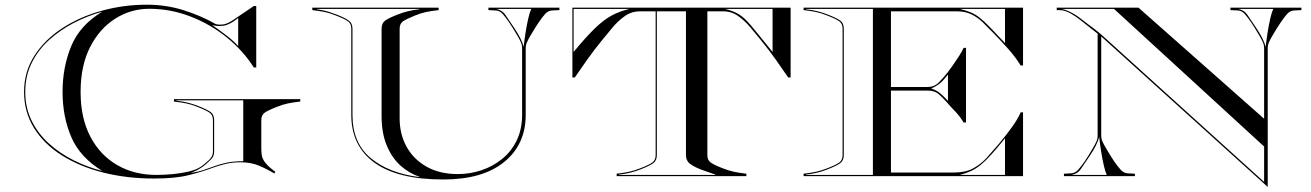

<svg xmlns="http://www.w3.org/2000/svg" viewBox="-20 -732 5449 798"><path d="M1120 -11Q1090.5 -29 1057 -43.2Q1023.5 -57.5 980 -57.5Q946.5 -57.5 919 -51Q891.5 -44.5 865 -35Q820 -18 764.2 -4Q708.5 10 620 10Q506.5 10 408.2 -15Q310 -40 236.2 -86.8Q162.5 -133.5 121.2 -200.2Q80 -267 80 -350Q80 -433.5 122.8 -500.2Q165.5 -567 238.2 -614.5Q311 -662 402.2 -687.2Q493.5 -712.5 590 -712.5Q669.5 -712.5 741.8 -690Q814 -667.5 873.5 -633.5Q882.5 -628.5 902.5 -629.8Q922.5 -631 948.5 -648.5L1035 -707H1045V-451.5H1035Q991 -521 922.8 -576.2Q854.5 -631.5 771.5 -663.5Q688.5 -695.5 600.5 -695.5Q523.5 -695.5 458.5 -654.2Q393.5 -613 354.2 -535.8Q315 -458.5 315 -350Q315 -241.5 355.5 -164.2Q396 -87 467 -46Q538 -5 630 -5Q661 -5 696.8 -8.2Q732.5 -11.5 764.2 -19Q796 -26.5 814.5 -39Q827.5 -47.5 846.2 -64.5Q865 -81.5 865 -100V-232.5Q865 -253 851.8 -263Q838.5 -273 801 -287.5Q776.5 -297.5 755 -302Q733.5 -306.5 703 -310V-320H1228V-310Q1197.5 -306.5 1176 -302Q1154.5 -297.5 1130 -287.5Q1092.5 -273 1079.2 -263Q1066 -253 1066 -232.5V-122.5Q1066 -87 1071 -75.2Q1076 -63.5 1084 -54Q1092 -44.5 1102.2 -35.5Q1112.5 -26.5 1124.5 -18ZM240 -350Q240 -453 276 -540.2Q312 -627.5 405 -683.5Q344.5 -666.5 287.2 -637Q230 -607.5 184.2 -566Q138.5 -524.5 111.8 -470.5Q85 -416.5 85 -350Q85 -283.5 111.8 -229.8Q138.5 -176 184 -135Q229.5 -94 286.8 -65.5Q344 -37 405 -21.5Q312 -78.5 276 -163Q240 -247.5 240 -350ZM861.5 -628Q886.5 -611 918.8 -586.5Q951 -562 970 -540.5V-657Q935 -629 909.5 -625.2Q884 -621.5 861.5 -628ZM713 -313.5Q740 -310.5 761 -305.2Q782 -300 803.5 -291.5Q840.5 -277 855.2 -266.5Q870 -256 870 -232.5V-101Q870 -82 857 -69.5Q844 -57 837 -50.5Q830.5 -44.5 815.2 -34.2Q800 -24 773 -13Q804 -18 827.5 -26Q851 -34 873.5 -42.2Q896 -50.5 923.8 -56.2Q951.5 -62 991 -62V-315H713Z M2275.5 -688.5Q2258 -688 2245.5 -673.8Q2233 -659.5 2219 -639Q2213.5 -631 2204 -615.8Q2194.5 -600.5 2185 -584.5Q2175.5 -568.5 2170.5 -557Q2165 -545 2165 -532.5V-255Q2165 -131.5 2075.5 -58.8Q1986 14 1822.5 14Q1633 14 1536.5 -55.8Q1440 -125.5 1440 -255V-612.5Q1440 -633 1426.8 -643Q1413.5 -653 1376 -667.5Q1351.5 -677.5 1330 -682Q1308.5 -686.5 1278 -690V-700H1803V-690Q1772.5 -686.5 1751 -682Q1729.5 -677.5 1705 -667.5Q1667.5 -652.5 1654.2 -642.8Q1641 -633 1641 -612.5V-240Q1641 -174 1670.2 -121.5Q1699.5 -69 1753.8 -38.8Q1808 -8.5 1882.5 -8.5Q1933 -8.5 1980.5 -24.2Q2028 -40 2066.5 -71Q2105 -102 2127.5 -148.2Q2150 -194.5 2150 -255V-532.5Q2150 -545 2144.5 -557Q2139.5 -568.5 2130 -584.5Q2120.5 -600.5 2111 -615.8Q2101.5 -631 2096 -639Q2082 -659.5 2069.5 -673.8Q2057 -688 2039.5 -688.5L2010 -690V-700H2305V-690ZM2156.5 -537.5Q2159.5 -566 2164.5 -597.2Q2169.5 -628.5 2175.5 -654.8Q2181.5 -681 2188 -695H2042.5Q2067.5 -689.5 2080 -671Q2092.5 -652.5 2116.5 -617Q2133 -592.5 2142.8 -572.8Q2152.5 -553 2156.5 -537.5ZM1298 -693.5Q1329 -688.5 1346.8 -682.8Q1364.5 -677 1379 -671.5Q1411.5 -659 1428.2 -647.5Q1445 -636 1445 -612.5V-254Q1445 -138 1520.8 -75Q1596.5 -12 1723 4V2.5Q1681 -11.5 1645.2 -43.2Q1609.5 -75 1587.8 -126.5Q1566 -178 1566 -249.5V-612.5Q1566 -636 1580.8 -646.5Q1595.5 -657 1632.5 -671.5Q1654.5 -680 1675.2 -685.2Q1696 -690.5 1723 -693.5V-695H1298Z M2543 -10Q2573.5 -13.5 2595 -18.2Q2616.5 -23 2641 -32.5Q2678.5 -47 2691.8 -57Q2705 -67 2705 -87.5V-685H2640Q2605.5 -685 2577.5 -665.5Q2549.5 -646 2526.2 -618Q2503 -590 2482 -564.5Q2449.5 -525 2420.2 -483.5Q2391 -442 2369 -410H2359V-700H3266V-410H3256Q3234 -442 3204.8 -483.5Q3175.5 -525 3143 -564.5Q3122 -590 3098.8 -618Q3075.5 -646 3047.8 -665.5Q3020 -685 2985 -685H2920V-87.5Q2920 -67 2933.2 -57Q2946.5 -47 2984 -32.5Q3008.5 -23 3030 -18.2Q3051.5 -13.5 3082 -10V0H2543ZM2993.5 -695Q3024 -687.5 3044.5 -676.2Q3065 -665 3083.8 -645.5Q3102.5 -626 3127.2 -594.8Q3152 -563.5 3191 -516V-695ZM2596.5 -695H2364V-516Q2416 -579 2452.8 -614.5Q2489.5 -650 2522.8 -667.8Q2556 -685.5 2596.5 -695ZM2553 -6.5V-5H2953V-6.5Q2933.5 -13.5 2920 -18Q2906.5 -22.5 2892 -28Q2862.5 -39.5 2846.8 -52Q2831 -64.5 2831 -87.5V-685H2710V-87.5Q2710 -64.5 2695.2 -53.8Q2680.5 -43 2643.5 -28.5Q2622 -20 2601 -14.8Q2580 -9.5 2553 -6.5Z M3320 -690V-700H4232V-460H4222Q4200 -495.5 4171.2 -527.8Q4142.5 -560 4109 -594.5Q4086.5 -618 4065 -638.8Q4043.5 -659.5 4017.8 -672.2Q3992 -685 3956 -685H3683V-370.5H3836Q3863.5 -370.5 3882.8 -390.2Q3902 -410 3919 -431.5Q3928 -443.5 3941 -461.8Q3954 -480 3966.2 -499.2Q3978.5 -518.5 3985 -533H3995V-223H3985Q3970 -248 3951 -267.8Q3932 -287.5 3915 -307Q3899 -325.5 3881.8 -340.5Q3864.5 -355.5 3836 -355.5H3683V-15H3946Q3992.5 -15 4024.2 -32Q4056 -49 4080.8 -76.2Q4105.5 -103.5 4131.5 -134Q4163 -171.5 4187 -205Q4211 -238.5 4222 -265H4232V0H3320V-10Q3350.5 -13.5 3372 -18.2Q3393.5 -23 3418 -32.5Q3455.5 -47 3468.8 -57Q3482 -67 3482 -87.5V-612.5Q3482 -633 3468.8 -643Q3455.5 -653 3418 -667.5Q3393.5 -677.5 3372 -682Q3350.5 -686.5 3320 -690ZM3969.5 -695Q3997 -688 4015.5 -680.2Q4034 -672.5 4051.8 -658.5Q4069.5 -644.5 4093.8 -619.5Q4118 -594.5 4157 -553V-695ZM3330 -693.5Q3357 -690.5 3378 -685.2Q3399 -680 3420.5 -671.5Q3457.5 -657 3472.2 -646.5Q3487 -636 3487 -612.5V-87.5Q3487 -64.5 3472.2 -53.8Q3457.5 -43 3420.5 -28.5Q3399 -20 3378 -14.8Q3357 -9.5 3330 -6.5V-5H3608V-695H3330ZM3850.5 -364Q3870.5 -357.5 3884 -347.2Q3897.5 -337 3920 -313V-422Q3898.5 -394.5 3884 -383.5Q3869.5 -372.5 3850.5 -364ZM3969.5 -5H4157V-157Q4123.5 -115.5 4099.5 -89Q4075.5 -62.5 4055.8 -46.5Q4036 -30.5 4015.8 -21.2Q3995.5 -12 3969.5 -5Z M4372 -690V-700H4712L5234 -238.5V-532.5Q5234 -545 5228.5 -557Q5223.5 -568.5 5214 -584.5Q5204.5 -600.5 5195 -615.8Q5185.5 -631 5180 -639Q5166 -659.5 5153.5 -673.8Q5141 -688 5123.5 -688.5L5094 -690V-700H5389V-690L5359.5 -688.5Q5342 -688 5329.5 -673.8Q5317 -659.5 5303 -639Q5297.5 -631 5288 -615.8Q5278.5 -600.5 5269 -584.5Q5259.5 -568.5 5254.5 -557Q5249 -545 5249 -532.5V45L4557 -580.5V-167.5Q4557 -155 4562.5 -143Q4567.5 -132 4577 -115.8Q4586.5 -99.5 4596 -84.2Q4605.5 -69 4611 -61Q4625 -41 4637.5 -26.8Q4650 -12.5 4667.5 -11.5L4697 -10V0H4402V-10L4431.5 -11.5Q4449 -12.5 4461.5 -26.8Q4474 -41 4488 -61Q4493.5 -69 4503 -84.2Q4512.5 -99.5 4522 -115.8Q4531.5 -132 4536.5 -143Q4542 -155 4542 -167.5V-592L4468 -650.5Q4454 -662 4430 -676Q4406 -690 4382 -690ZM5234 24V-123L4610 -695H4390Q4404 -694 4427.5 -682.5Q4451 -671 4468.5 -657Q4480 -648 4497.5 -635Q4515 -622 4532.2 -608.8Q4549.5 -595.5 4560.5 -585.5ZM5240.5 -537.5Q5243.5 -566 5248.5 -597.2Q5253.5 -628.5 5259.5 -654.8Q5265.5 -681 5272 -695H5126.5Q5151.5 -689.5 5164 -671Q5176.5 -652.5 5200.5 -617Q5217 -592.5 5226.8 -572.8Q5236.5 -553 5240.5 -537.5ZM4548.5 -162.5Q4544.5 -147 4534.8 -127.2Q4525 -107.5 4508.5 -83Q4484.5 -47.5 4472 -29Q4459.5 -10.5 4434.5 -5H4580Q4573.5 -19 4567.5 -45.2Q4561.5 -71.5 4556.5 -102.8Q4551.5 -134 4548.5 -162.5Z"/></svg>

Font: Engraving Unshaded CC
Style: Bold
Weight: 700
Designer: indestructible type*
Foundry: Cowboy Collective
Version: Version 1.000